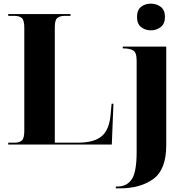

<svg xmlns="http://www.w3.org/2000/svg" viewBox="-20 -791 1008 1051"><path d="M25 0H592L601 -223H591L586 -170Q580 -84 538.5 -47Q497 -10 406 -10H280V-643Q280 -683 295 -693.5Q310 -704 331 -704H366V-714H25V-704H62Q84 -704 98.5 -693Q113 -682 113 -639V-75Q113 -32 98.5 -21Q84 -10 62 -10H25ZM806 -625Q837 -625 860 -643Q883 -661 883 -698Q883 -736 860 -753.5Q837 -771 806 -771Q774 -771 752 -753.5Q730 -736 730 -698Q730 -661 752 -643Q774 -625 806 -625ZM614 240H636Q749 240 819.5 188.5Q890 137 890 4V-536H652V-526H658Q688 -526 708 -515.5Q728 -505 728 -459V41Q728 150 701.5 190Q675 230 622 230H614Z"/></svg>

Font: Noto Serif Display SemiCondensed Extra
Style: Regular
Weight: 800
Width: 4
Designer: Monotype Design Team
Foundry: Monotype Imaging Inc.
Version: Version 1.900